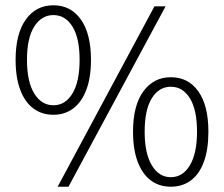

<svg xmlns="http://www.w3.org/2000/svg" viewBox="-20 -694 847 726"><path d="M198 12 564 -670H606L239 12ZM182 -260Q138 -260 106 -284Q74 -308 56.5 -354.5Q39 -401 39 -468Q39 -566 77.5 -620Q116 -674 182 -674Q248 -674 286 -620Q324 -566 324 -468Q324 -401 306.5 -354.5Q289 -308 257 -284Q225 -260 182 -260ZM182 -296Q227 -296 254 -340.5Q281 -385 281 -468Q281 -550 254 -593.5Q227 -637 182 -637Q137 -637 109.5 -593.5Q82 -550 82 -468Q82 -385 109.5 -340.5Q137 -296 182 -296ZM626 12Q582 12 550 -12Q518 -36 500.5 -82.5Q483 -129 483 -196Q483 -295 522 -348.5Q561 -402 626 -402Q692 -402 730 -348.5Q768 -295 768 -196Q768 -129 751 -82.5Q734 -36 702 -12Q670 12 626 12ZM626 -24Q671 -24 698 -69Q725 -114 725 -196Q725 -279 698 -322.5Q671 -366 626 -366Q581 -366 554 -322.5Q527 -279 527 -196Q527 -114 554 -69Q581 -24 626 -24Z"/></svg>

Font: Assistant ExtraLight Light
Style: Regular
Weight: 300
Version: Version 3.000